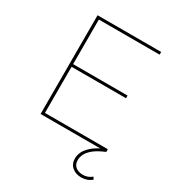

<svg xmlns="http://www.w3.org/2000/svg" viewBox="-211 -833 1090 1179"><g transform="rotate(30 334.0 -243.5)"><path d="M133 0V-700H584V-681H153V-19H599V0ZM148 -346V-365H539V-346ZM543 213Q504 213 478 191Q452 169 452 130Q452 109 462.5 85Q473 61 502.5 35Q532 9 589 -16L599 0Q544 23 517 46.5Q490 70 481 91Q472 112 472 130Q472 162 492.5 178Q513 194 544 194Q561 194 577.5 188Q594 182 606 171L617 186Q601 200 582.5 206.5Q564 213 543 213Z"/></g></svg>

Font: Montserrat Thin
Style: Regular
Weight: 100
Designer: Julieta Ulanovsky
Foundry: Julieta Ulanovsky
Version: Version 9.000